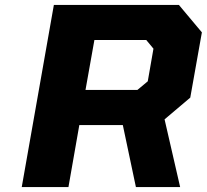

<svg xmlns="http://www.w3.org/2000/svg" viewBox="-20 -757 837 777"><path d="M68 0 198 -737H704L797 -626L750 -362L646 -274L709 0H530L477 -251H301L257 0ZM326 -393H536L578 -428L601 -560L572 -595H362Z"/></svg>

Font: Tomorrow
Style: Bold Italic
Weight: 700
Italic angle: -10°
Designer: Tony de Marco, Monica Rizzolli
Foundry: Just in Type
Version: Version 2.002